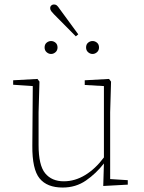

<svg xmlns="http://www.w3.org/2000/svg" viewBox="-20 -828 644 861"><path d="M261 13Q191 13 157.5 -28Q124 -69 125 -175L127 -442L39 -448V-468L148 -474L157 -462L153 -324V-178Q153 -87 182.5 -51Q212 -15 266 -15Q316 -15 362 -43Q408 -71 446 -122V-442L360 -447V-468L469 -474L478 -462L474 -324V-25L553 -20V0L443 6L446 -95Q411 -50 365.5 -18.5Q320 13 261 13ZM180 -615Q180 -629 189 -636.5Q198 -644 209 -644Q220 -644 229 -636.5Q238 -629 238 -615Q238 -602 229 -594Q220 -586 209 -586Q198 -586 189 -594Q180 -602 180 -615ZM320 -665 221 -765Q216 -770 210.5 -777Q205 -784 205 -791Q205 -799 210 -803.5Q215 -808 222 -808Q230 -808 235.5 -803Q241 -798 246 -790L331 -674ZM366 -615Q366 -629 375 -636.5Q384 -644 395 -644Q406 -644 415 -636.5Q424 -629 424 -615Q424 -602 415 -594Q406 -586 395 -586Q384 -586 375 -594Q366 -602 366 -615Z"/></svg>

Font: Source Serif Pro ExtraLight
Style: Regular
Weight: 200
Designer: Frank Grießhammer
Foundry: Adobe Systems Incorporated
Version: Version 3.001;hotconv 1.0.111;makeotfexe 2.5.65597